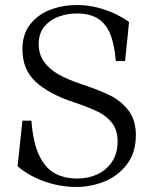

<svg xmlns="http://www.w3.org/2000/svg" viewBox="-20 -731 610 764"><path d="M50 -69.8 69.2 -250.9H105Q111.5 -165 135.2 -114.1Q159 -63.2 196.9 -41.9Q234.8 -20.6 288.2 -20.6Q330.6 -20.6 367.1 -37.2Q403.5 -53.9 425.7 -87.2Q447.9 -120.5 447.9 -168Q447.9 -211.9 427.2 -239.9Q406.5 -268 370.6 -285.9Q334.6 -303.9 273 -324.4Q174.2 -357 121.8 -405.7Q69.2 -454.4 69.2 -535.5Q69.2 -594.8 100.1 -634.2Q131 -673.6 180.4 -692.3Q229.8 -711 285.6 -711Q332.6 -711 374.6 -699.2Q416.6 -687.4 446.5 -671.9Q476.4 -656.5 493.5 -643.2L477.8 -487.9H440.9Q435.2 -556 418.1 -596.8Q401 -637.6 368.8 -657.5Q336.6 -677.4 285.9 -677.4Q249.4 -677.4 214.6 -665.2Q179.9 -653 156.9 -625.8Q134 -598.5 134 -555.8Q134 -515.8 154.6 -486.1Q175.2 -456.5 211.9 -435.5Q248.6 -414.5 304.6 -396Q375.2 -372.6 419.2 -350.6Q463.1 -328.6 491.9 -290.6Q520.6 -252.5 520.6 -193.4Q520.6 -123.6 485.1 -77.1Q449.6 -30.6 395.6 -8.8Q341.5 13 283.9 13Q217.4 13 154.4 -10Q91.5 -33 50 -69.8Z"/></svg>

Font: Didactic
Style: Regular
Weight: 400
Designer: Tyler Finck
Foundry: Etcetera Type Co
Version: Version 3.007;FEAKit 1.0